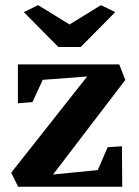

<svg xmlns="http://www.w3.org/2000/svg" viewBox="-20 -708 526 728"><path d="M388.2 -149.9 442.4 -153.3 443.4 0H48.8L22.5 -53.2L310.5 -418L142.1 -405.3L103 -320.8L47.9 -316.4V-463.9H432.1L455.1 -404.8L181.2 -46.4L350.6 -63ZM362.8 -688.5 417 -662.1 286.1 -529.8H201.2L70.3 -662.1L124.5 -688.5L243.7 -615.2Z"/></svg>

Font: Vesper Libre
Style: Bold
Weight: 700
Designer: Robert Keller & Kimya Gandhi
Foundry: Mota Italic
Version: Version 1.058